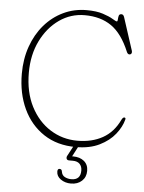

<svg xmlns="http://www.w3.org/2000/svg" viewBox="-61 -760 759 1015"><g transform="rotate(5 319.0 -252.0)"><path d="M611 -152.5Q601 -113.5 570.5 -75Q540 -36.5 488.2 -11Q436.5 14.5 363.5 14.5Q264 14.5 192.8 -32.5Q121.5 -79.5 83.2 -161.2Q45 -243 45 -347Q45 -425.5 68.5 -492Q92 -558.5 134.5 -607.8Q177 -657 234 -684.2Q291 -711.5 357.5 -711.5Q410 -711.5 444.2 -700.2Q478.5 -689 497.2 -677.5Q516 -666 521 -666Q525.5 -666 525.8 -676Q526 -686 528.5 -696Q531 -706 542.5 -706Q553 -706 557.5 -692L614 -518Q616.5 -510.5 613.5 -504.5Q610.5 -498.5 603 -498Q593.5 -497.5 588 -511Q549 -604.5 491.5 -644.2Q434 -684 350 -684Q276 -684 215.2 -641.5Q154.5 -599 118 -525Q81.5 -451 81.5 -356Q81.5 -252.5 120.2 -177Q159 -101.5 224 -60.5Q289 -19.5 368 -19.5Q445 -19.5 502 -51.2Q559 -83 590.5 -149.5Q597.5 -163.5 604.5 -163.5Q614 -163.5 611 -152.5ZM361 -8.5H386.5L348 65Q350 65 353.5 65Q389.5 65 411.8 83.5Q434 102 434 135Q434 168 411.8 188.5Q389.5 209 354 209Q323 209 300 193Q277 177 277 152Q277 137 288 137Q299.5 137 301 149.5Q304 170 319.8 178Q335.5 186 354 186Q403 186 403 136Q403 114 390.5 101Q378 88 353 88H334Q323.5 88 320.5 80.5Q317.5 73 322 64.5Z"/></g></svg>

Font: Fraunces 72pt S100 Thin
Style: Regular
Weight: 100
Version: Version 1.000; ttfautohint (v1.8.3)